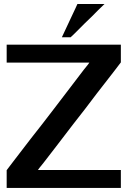

<svg xmlns="http://www.w3.org/2000/svg" viewBox="-20 -919 627 941"><path d="M492.2 -899.4Q492.2 -899.4 467.8 -899.4Q442.4 -899.4 416 -899.4Q393.6 -899.4 376 -899.4Q359.4 -899.4 359.4 -899.4Q359.4 -899.4 349.6 -877.9Q338.9 -856.4 327.1 -830.1Q310.5 -795.9 296.9 -765.6Q283.2 -736.3 283.2 -736.3Q283.2 -736.3 304.7 -736.3Q326.2 -736.3 326.2 -736.3Q326.2 -736.3 347.7 -756.8Q369.1 -778.3 396.5 -805.7Q430.7 -837.9 460.9 -869.1Q492.2 -899.4 492.2 -899.4ZM572.3 -613.3Q572.3 -613.3 572.3 -656.2Q572.3 -700.2 572.3 -700.2Q572.3 -700.2 500 -700.2Q427.7 -700.2 334 -700.2Q293.9 -700.2 253.9 -700.2Q212.9 -700.2 175.8 -700.2Q107.4 -700.2 60.5 -700.2Q12.7 -700.2 12.7 -700.2Q12.7 -700.2 12.7 -656.2Q12.7 -612.3 12.7 -612.3Q12.7 -612.3 65.4 -612.3Q117.2 -612.3 185.5 -612.3Q213.9 -612.3 243.2 -612.3Q272.5 -612.3 299.8 -612.3Q349.6 -612.3 383.8 -612.3Q418 -612.3 418 -612.3Q418 -612.3 411.1 -602.5Q403.3 -593.8 390.6 -577.1Q367.2 -545.9 328.1 -495.1Q290 -445.3 246.1 -387.7Q216.8 -350.6 187.5 -311.5Q158.2 -273.4 130.9 -239.3Q81.1 -173.8 46.9 -129.9Q12.7 -85 12.7 -85Q12.7 -85 12.7 -85Q12.7 -85 12.7 -85Q12.7 -85 12.7 -41Q12.7 2 12.7 2Q12.7 2 85 2Q157.2 2 251 2Q325.2 2 398.4 2Q471.7 2 517.6 2Q543 2 557.6 2Q572.3 2 572.3 2Q572.3 2 572.3 -42Q572.3 -85.9 572.3 -85.9Q572.3 -85.9 519.5 -85.9Q466.8 -85.9 399.4 -85.9Q370.1 -85.9 340.8 -85.9Q310.5 -85.9 284.2 -85.9Q234.4 -85.9 200.2 -85.9Q166 -85.9 166 -85.9Q166 -85.9 172.9 -95.7Q180.7 -104.5 193.4 -121.1Q216.8 -152.3 255.9 -202.1Q294.9 -252.9 338.9 -310.5Q368.2 -347.7 397.5 -385.7Q426.8 -423.8 453.1 -459Q503.9 -524.4 538.1 -568.4Q572.3 -613.3 572.3 -613.3Q572.3 -613.3 572.3 -613.3Q572.3 -613.3 572.3 -613.3Z"/></svg>

Font: umazing
Style: Display
Weight: 400
Designer: umazing